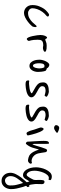

<svg xmlns="http://www.w3.org/2000/svg" viewBox="822 -1351 780 2464"><g transform="rotate(90 1212.0 -119.0)"><path d="M328 -182Q328 -172 325 -161.5Q322 -151 319 -144Q317 -141 300.5 -123.5Q284 -106 259.5 -87Q235 -68 204.5 -52.5Q174 -37 146 -37Q129 -37 111.5 -43Q94 -49 79 -62.5Q64 -76 54.5 -96Q45 -116 45 -145Q45 -193 61 -232Q77 -271 93 -294Q100 -305 111.5 -316.5Q123 -328 134 -337.5Q145 -347 154.5 -353Q164 -359 168 -359Q177 -359 184.5 -354Q192 -349 192 -344Q192 -336 187.5 -330.5Q183 -325 175 -318.5Q167 -312 156 -301.5Q145 -291 133 -274Q109 -241 97.5 -206.5Q86 -172 86 -146Q86 -120 105.5 -104.5Q125 -89 146 -89Q184 -89 213.5 -106Q243 -123 264 -144Q285 -165 298 -182Q311 -199 317 -199Q328 -199 328 -182Z M644 -305Q644 -298 638 -293.5Q632 -289 624 -286Q616 -283 608 -281.5Q600 -280 595 -280Q580 -280 575 -282Q570 -284 567 -284Q542 -284 527 -280Q512 -276 503.5 -267Q495 -258 492.5 -244.5Q490 -231 490 -212Q490 -180 492.5 -161Q495 -142 497.5 -130Q500 -118 502.5 -111.5Q505 -105 505 -99Q505 -91 496.5 -82Q488 -73 481 -73Q469 -73 459.5 -94.5Q450 -116 443.5 -145.5Q437 -175 433 -204Q429 -233 429 -248Q429 -265 432 -280.5Q435 -296 440 -307.5Q445 -319 451 -326Q457 -333 463 -333Q468 -333 471 -329.5Q474 -326 476 -321.5Q478 -317 480.5 -313.5Q483 -310 487 -310Q496 -310 516 -319Q536 -328 565 -328Q592 -328 605.5 -326.5Q619 -325 632 -320Q635 -319 639.5 -315.5Q644 -312 644 -305Z M903 -216Q903 -194 897 -174Q891 -154 881 -139Q871 -124 857.5 -115.5Q844 -107 828 -107Q800 -107 784 -123Q768 -139 759.5 -160Q751 -181 748.5 -202.5Q746 -224 746 -235Q746 -253 751.5 -275.5Q757 -298 766.5 -317Q776 -336 788 -349Q800 -362 813 -362Q816 -362 822.5 -360Q829 -358 836 -354Q843 -350 848.5 -344Q854 -338 856 -330Q867 -329 878 -322Q889 -315 890 -311Q898 -285 900.5 -259Q903 -233 903 -216ZM858 -234Q858 -249 855 -265.5Q852 -282 843 -299Q841 -298 838 -298Q834 -298 831.5 -299Q829 -300 827 -300Q815 -300 808 -293.5Q801 -287 797.5 -276.5Q794 -266 793 -254Q792 -242 792 -231Q792 -220 793 -206.5Q794 -193 797.5 -181Q801 -169 807 -160.5Q813 -152 823 -152Q833 -152 840 -162.5Q847 -173 851 -187Q855 -201 856.5 -214.5Q858 -228 858 -234Z M1229 -132Q1229 -115 1217.5 -102.5Q1206 -90 1188.5 -81.5Q1171 -73 1150 -68Q1129 -63 1110 -60.5Q1091 -58 1076.5 -57.5Q1062 -57 1058 -57Q1036 -57 1024 -64Q1012 -71 1012 -89Q1012 -95 1013 -99.5Q1014 -104 1021 -104Q1024 -104 1031 -102.5Q1038 -101 1042 -101Q1046 -101 1067.5 -102.5Q1089 -104 1113.5 -108Q1138 -112 1157.5 -119.5Q1177 -127 1177 -139Q1177 -141 1156.5 -151.5Q1136 -162 1095 -187Q1063 -207 1050 -227.5Q1037 -248 1037 -283Q1037 -305 1046.5 -319Q1056 -333 1072.5 -341Q1089 -349 1110.5 -352.5Q1132 -356 1156 -356Q1158 -356 1168.5 -354Q1179 -352 1191 -347.5Q1203 -343 1212.5 -336.5Q1222 -330 1222 -322Q1222 -320 1218.5 -316Q1215 -312 1207 -301Q1204 -302 1196.5 -304Q1189 -306 1179.5 -308.5Q1170 -311 1160 -312.5Q1150 -314 1144 -314Q1118 -314 1102 -304.5Q1086 -295 1086 -268Q1086 -255 1096.5 -244Q1107 -233 1123 -223.5Q1139 -214 1157.5 -204.5Q1176 -195 1192 -184Q1208 -173 1218.5 -160.5Q1229 -148 1229 -132Z M1540 -132Q1540 -115 1528.5 -102.5Q1517 -90 1499.5 -81.5Q1482 -73 1461 -68Q1440 -63 1421 -60.5Q1402 -58 1387.5 -57.5Q1373 -57 1369 -57Q1347 -57 1335 -64Q1323 -71 1323 -89Q1323 -95 1324 -99.5Q1325 -104 1332 -104Q1335 -104 1342 -102.5Q1349 -101 1353 -101Q1357 -101 1378.5 -102.5Q1400 -104 1424.5 -108Q1449 -112 1468.5 -119.5Q1488 -127 1488 -139Q1488 -141 1467.5 -151.5Q1447 -162 1406 -187Q1374 -207 1361 -227.5Q1348 -248 1348 -283Q1348 -305 1357.5 -319Q1367 -333 1383.5 -341Q1400 -349 1421.5 -352.5Q1443 -356 1467 -356Q1469 -356 1479.5 -354Q1490 -352 1502 -347.5Q1514 -343 1523.5 -336.5Q1533 -330 1533 -322Q1533 -320 1529.5 -316Q1526 -312 1518 -301Q1515 -302 1507.5 -304Q1500 -306 1490.5 -308.5Q1481 -311 1471 -312.5Q1461 -314 1455 -314Q1429 -314 1413 -304.5Q1397 -295 1397 -268Q1397 -255 1407.5 -244Q1418 -233 1434 -223.5Q1450 -214 1468.5 -204.5Q1487 -195 1503 -184Q1519 -173 1529.5 -160.5Q1540 -148 1540 -132Z M1685 -460Q1685 -458 1678 -452Q1671 -446 1661.5 -439.5Q1652 -433 1642 -428Q1632 -423 1626 -423Q1622 -423 1615.5 -423.5Q1609 -424 1602.5 -427Q1596 -430 1591 -435.5Q1586 -441 1586 -450Q1586 -464 1596 -476.5Q1606 -489 1622 -489Q1625 -489 1635.5 -486.5Q1646 -484 1657 -480Q1668 -476 1676.5 -471Q1685 -466 1685 -460ZM1718 -86Q1718 -79 1707.5 -74Q1697 -69 1692 -69Q1682 -69 1674 -82Q1666 -95 1660 -112Q1654 -129 1650 -144.5Q1646 -160 1644 -166Q1641 -176 1636 -190Q1631 -204 1626.5 -217Q1622 -230 1619 -240Q1616 -250 1616 -251Q1616 -265 1621.5 -277Q1627 -289 1635 -289Q1644 -289 1654 -275Q1664 -261 1673.5 -239.5Q1683 -218 1691 -192.5Q1699 -167 1705 -144.5Q1711 -122 1714.5 -105.5Q1718 -89 1718 -86Z M2081 -123Q2081 -117 2077 -111Q2073 -105 2067.5 -100Q2062 -95 2055.5 -91.5Q2049 -88 2044 -88Q2027 -88 2000.5 -95.5Q1974 -103 1958 -119Q1941 -136 1928 -159.5Q1915 -183 1899 -229Q1888 -185 1873.5 -142Q1859 -99 1827 -63Q1825 -61 1821 -61Q1814 -61 1806 -68Q1798 -75 1798 -82Q1798 -89 1796.5 -114.5Q1795 -140 1793 -171.5Q1791 -203 1789.5 -235.5Q1788 -268 1788 -289Q1788 -299 1789 -315.5Q1790 -332 1795 -344Q1796 -346 1802.5 -352Q1809 -358 1817 -358Q1824 -358 1825 -349Q1826 -340 1826 -329V-171Q1826 -166 1827.5 -157Q1829 -148 1832 -144Q1843 -168 1852.5 -200.5Q1862 -233 1871 -262.5Q1880 -292 1889 -312.5Q1898 -333 1907 -333Q1917 -333 1923 -329Q1929 -325 1933 -313Q1938 -284 1941 -261.5Q1944 -239 1948.5 -221Q1953 -203 1961.5 -187.5Q1970 -172 1985 -159Q1999 -146 2016.5 -140Q2034 -134 2047 -134Q2053 -134 2060 -136.5Q2067 -139 2070 -139Q2074 -139 2077.5 -132Q2081 -125 2081 -123Z M2381 -88Q2381 -77 2373 -73Q2365 -69 2365 -62Q2364 -63 2369 -51Q2374 -39 2378 -26Q2385 1 2390.5 21Q2396 41 2399.5 58Q2403 75 2405 92Q2407 109 2407 130Q2407 151 2400 173Q2393 195 2380 212Q2367 229 2348 240Q2329 251 2305 251Q2268 251 2246.5 236Q2225 221 2214 202Q2203 183 2200 164.5Q2197 146 2197 140Q2197 103 2216 66Q2235 29 2258 -1Q2281 -31 2300 -51Q2319 -71 2319 -74L2308 -107Q2298 -95 2290.5 -80.5Q2283 -66 2274.5 -53.5Q2266 -41 2254.5 -32.5Q2243 -24 2226 -24Q2208 -24 2190 -35Q2172 -46 2158 -68Q2144 -90 2135.5 -121Q2127 -152 2127 -193Q2127 -216 2134 -250.5Q2141 -285 2156 -317Q2171 -349 2193.5 -371.5Q2216 -394 2246 -394Q2263 -394 2277.5 -388Q2292 -382 2292 -373Q2292 -365 2289 -360Q2286 -355 2281 -350Q2278 -352 2274.5 -354Q2271 -356 2265 -356Q2243 -356 2225.5 -336.5Q2208 -317 2196 -288.5Q2184 -260 2177.5 -229Q2171 -198 2171 -175Q2171 -124 2188 -97.5Q2205 -71 2224 -71Q2233 -71 2243.5 -84.5Q2254 -98 2263.5 -114.5Q2273 -131 2280 -146Q2287 -161 2288 -164Q2290 -174 2290 -187Q2290 -198 2289.5 -211.5Q2289 -225 2289 -239Q2289 -265 2293 -282.5Q2297 -300 2313 -300Q2329 -300 2336 -290.5Q2343 -281 2343 -268Q2343 -259 2342.5 -246.5Q2342 -234 2342 -222.5Q2342 -211 2341.5 -202.5Q2341 -194 2341 -192Q2341 -186 2342.5 -174.5Q2344 -163 2345.5 -151.5Q2347 -140 2348.5 -130.5Q2350 -121 2351 -118Q2352 -115 2354 -109Q2356 -103 2358 -100Q2359 -102 2362 -104.5Q2365 -107 2367 -109Q2372 -106 2376.5 -97.5Q2381 -89 2381 -88ZM2347 39Q2343 23 2338 7Q2333 -9 2328 -26Q2311 -5 2295.5 14.5Q2280 34 2267.5 53Q2255 72 2247.5 92.5Q2240 113 2240 136Q2240 167 2257.5 187Q2275 207 2296 207Q2319 207 2339.5 190Q2360 173 2360 141Q2360 120 2359 106Q2358 92 2356.5 81.5Q2355 71 2352.5 61.5Q2350 52 2347 39Z"/></g></svg>

Font: Reenie Beanie
Style: Regular
Weight: 500
Designer: James Grieshaber
Foundry: James Grieshaber
Version: Version 1.000